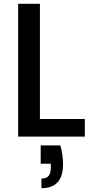

<svg xmlns="http://www.w3.org/2000/svg" viewBox="-20 -715 484 1005"><path d="M189 -92H424V0H75V-695H189ZM310 145Q310 270 197 270V220Q222 220 234 206Q246 192 246 163V142H193V46H296Q310 98 310 145Z"/></svg>

Font: Poppins Medium A&M
Style: Regular
Weight: 500
Designer: Ninad Kale (Devanagari), Jonny Pinhorn (Latin)
Foundry: Indian Type Foundry
Version: 4.004